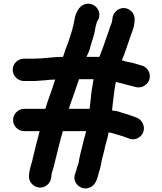

<svg xmlns="http://www.w3.org/2000/svg" viewBox="-20 -822 894 1057"><path d="M114 -100H198C197.3 -96 196.3 -91.7 195 -87C184.7 -50.9 172 1.6 163 39C155.3 79.1 144.9 97.1 140 136V143C133.9 193.9 194.9 232.3 239 197C255 184.2 260 170.2 263 149C263 135.9 266.9 124.3 271 112C274.3 102.7 278.3 87.3 283 66C296.8 10.8 310.5 -46.8 326 -100H454C449.8 -76.4 443 -61.9 439 -42C431 -7.4 421.4 25 415 60C415 73.1 407.1 89.8 404 100C399.6 126.3 380.4 149.4 395 180C407 205.1 439.7 225.9 476.5 209.5C504.8 196.9 516.4 164 523 131C530.6 112 533.6 93.9 538 74C538 64.5 542.3 54.9 544 45C546.8 32.5 552.7 13.6 555 2C559.9 -27.3 569.9 -50.1 576 -83C576 -85.7 576.3 -89 577 -93C583.7 -91.7 590.3 -90.7 597 -90L598 -89C605.3 -87 612.3 -85 619 -83L636 -78C652.5 -73.3 670.5 -66.8 686 -61C722 -43.8 756.2 -66.1 767 -91C783.1 -128 760.2 -161.4 736 -173C715.8 -180.6 691.7 -189.5 670 -196L653 -201L641 -205C625.7 -210.7 613.4 -211.9 597 -214V-215C599.6 -239.4 603.2 -276.4 607 -302C609.4 -318.7 612.7 -349.9 618 -371C624 -369.7 627.7 -368.7 629 -368L647 -364C671.1 -357.4 694.5 -350.7 719 -345L730 -342C765.9 -334.5 797.1 -360 803.5 -388.5C811.6 -424.4 786.4 -456.1 758 -462L747 -465C727.1 -470 708.8 -478.1 688 -480C676.8 -482.8 663.1 -486 651 -490C651.7 -491.3 652 -492.3 652 -493C671 -537.3 684.8 -584.8 701 -630C709.1 -654.3 717.7 -668.7 720 -698L721 -710C725.3 -744.1 697.7 -774.4 667 -777.5C632 -781 602.7 -753 599 -722L598 -711C595.4 -693.1 589.8 -684.5 584 -668L575 -641C566.6 -617.2 558.8 -596.8 551 -572L539 -540C534.3 -529.3 530.3 -519 527 -509H456C465.9 -528.8 473.6 -545.1 478 -567C482.7 -581.2 488.8 -603.4 494 -619C502.3 -641.9 504.1 -675.2 513 -699V-701L518 -709C547.3 -758.6 500.9 -813.1 449.5 -799.5C418.7 -791.3 401.6 -760.1 393 -729C389.3 -710.6 385.1 -683.2 379 -665C379 -663 378.7 -660.7 378 -658C366.8 -628.3 360.1 -595.3 347 -567C339.1 -547.9 335.1 -530.1 327 -509C269.6 -509 219.9 -499 166 -499H112C78.1 -499 50 -471.6 50 -438C50 -404.4 78.1 -376 112 -376H166C175.3 -376 186 -376.7 198 -378L228 -380C245.8 -382.2 264.3 -384 284 -384C282.7 -380.7 281.3 -377 280 -373C265.8 -323.3 244.6 -276 230 -223H114C80.1 -223 52 -194.6 52 -161C52 -127.4 80.1 -100 114 -100ZM495 -386C488 -344.3 482.2 -312.5 479 -271C477.3 -251.6 474 -238.4 474 -223H359C360.3 -228.3 362 -233.7 364 -239C382.4 -291 397.8 -334.4 415 -386Z"/></svg>

Font: Smoothie
Style: Regular
Weight: 400
Foundry: Cannot Into Space Fonts
Version: Version 0.8